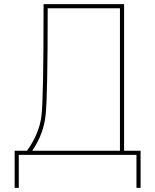

<svg xmlns="http://www.w3.org/2000/svg" viewBox="-20 -750 752 930"><path d="M581 -730V-20H661V160H641V0H71V160H51V-20H111Q171 -104 181 -190.5Q191 -277 191 -710V-730ZM136 -20H561V-710H211Q211 -287 201 -193Q191 -99 136 -20Z"/></svg>

Font: Mplus 1p Thin
Style: Regular
Weight: 250
Version: Version 1.061